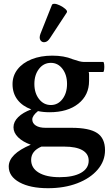

<svg xmlns="http://www.w3.org/2000/svg" viewBox="-20 -718 573 1011"><path d="M241 -127Q208 -127 180 -133Q150 -109 150 -89Q150 -69 168.5 -57Q187 -45 220 -45H357Q450 -45 491.5 -17.5Q533 10 533 73Q533 130 494 175.5Q455 221 387 247Q319 273 233 273Q139 273 82.5 242Q26 211 26 159Q26 93 142 44Q100 29 75.5 5Q51 -19 51 -48Q51 -77 76 -101.5Q101 -126 145 -142Q98 -159 72 -193Q46 -227 46 -275Q46 -319 72.5 -353Q99 -387 146.5 -406Q194 -425 255 -425Q286 -425 312.5 -420.5Q339 -416 363 -406Q403 -392 419 -392H523Q527 -392 528.5 -379Q530 -366 528.5 -352.5Q527 -339 523 -339H447Q449 -333 449 -325.5Q449 -318 449 -292Q449 -217 392.5 -172Q336 -127 241 -127ZM248 -165Q285 -165 309 -196.5Q333 -228 333 -276Q333 -324 309 -355.5Q285 -387 248 -387Q210 -387 185.5 -355.5Q161 -324 161 -276Q161 -228 185.5 -196.5Q210 -165 248 -165ZM294 215Q366 215 406.5 192Q447 169 447 128Q447 92 414 73Q381 54 319 54H198Q144 77 144 124Q144 167 184 191Q224 215 294 215ZM243 -517Q231 -498 216 -496Q201 -494 193 -506Q185 -518 193 -540L253 -691Q255 -698 266 -698Q278 -698 295.5 -689.5Q313 -681 325 -670Q337 -659 331 -651Z"/></svg>

Font: Junicode SmExp
Style: Bold
Weight: 700
Width: 6
Designer: Peter S. Baker
Version: Version 2.205; ttfautohint (v1.8.4)